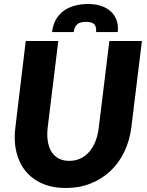

<svg xmlns="http://www.w3.org/2000/svg" viewBox="-20 -934 738 962"><path d="M327 -128Q357.5 -128 382.8 -139.8Q408 -151.5 427 -173.2Q446 -195 458.2 -226Q470.5 -257 475 -295.5L528 -728.5H691L638 -295.5Q629.5 -229 602.8 -173.2Q576 -117.5 533.2 -77.2Q490.5 -37 434 -14.5Q377.5 8 310 8Q242.5 8 191.5 -14.5Q140.5 -37 107.8 -77.2Q75 -117.5 61.8 -173.2Q48.5 -229 57 -295.5L109 -728.5H272L219 -295.5Q214.5 -257 219.5 -226Q224.5 -195 238.2 -173.2Q252 -151.5 274.2 -139.8Q296.5 -128 327 -128ZM421.5 -914Q457.5 -914 486.8 -904.2Q516 -894.5 535.8 -876Q555.5 -857.5 564.5 -831.5Q573.5 -805.5 570 -773.5H461.5Q464 -797.5 453.5 -811Q443 -824.5 411 -824.5Q379 -824.5 365.5 -811Q352 -797.5 349.5 -773.5H241Q245 -809.5 260.2 -836Q275.5 -862.5 299.2 -879.8Q323 -897 354.2 -905.5Q385.5 -914 421.5 -914Z"/></svg>

Font: Lato ExtraBold
Style: Italic
Weight: 800
Italic angle: -7°
Designer: Lukasz Dziedzic with Adam Twardoch and Botio Nikoltchev
Foundry: tyPoland Lukasz Dziedzic
Version: Version 2.015; 2015-08-06; http://www.latofonts.com/